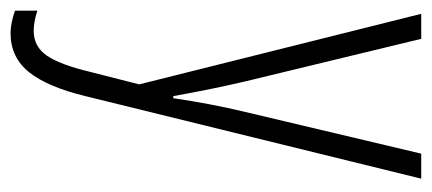

<svg xmlns="http://www.w3.org/2000/svg" viewBox="-246 -325 810 360"><g transform="rotate(90 159.0 -145.0)"><path d="M137.2 -1 4.9 -529.8H51.8L131.8 -199.2Q146.5 -136.2 159.2 -64.9H163.1Q173.3 -134.8 189 -200.2L267.1 -529.8H314L159.2 100.1Q142.1 170.4 114.7 205.1Q86.9 240.2 41 240.2Q22.9 240.2 -1 231.9V189.9Q19.5 196.8 37.1 196.8Q66.4 196.8 83.5 171.9Q100.6 146.5 113.8 90.8Z"/></g></svg>

Font: Germano
Style: Regular
Weight: 300
Width: 3
Foundry: Ascender Corporation
Version: Version 1.10; ttfautohint (v1.5)